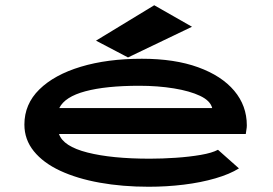

<svg xmlns="http://www.w3.org/2000/svg" viewBox="-20 -702 1040 732"><path d="M547 10Q447 10 360.5 -5.5Q274 -21 209.5 -51Q145 -81 109 -125.5Q73 -170 73 -227Q73 -305 130 -361Q187 -417 288 -447.5Q389 -478 521 -478Q646 -478 735.5 -445.5Q825 -413 873 -356Q921 -299 921 -224Q921 -216 919.5 -208Q918 -200 917 -191H205Q221 -144 313.5 -120.5Q406 -97 551 -97Q598 -97 650 -100.5Q702 -104 745.5 -111.5Q789 -119 811 -131L891 -60Q856 -38 801 -22Q746 -6 680.5 2Q615 10 547 10ZM206 -290H789Q782 -318 743 -336.5Q704 -355 643 -365Q582 -375 511 -375Q384 -375 305.5 -354Q227 -333 206 -290ZM468 -483 346 -547 568 -682 712 -600Z"/></svg>

Font: Inconsolata UltraExpanded ExtraBold
Style: Regular
Weight: 800
Width: 9
Monospace: yes
Designer: Raph Levien, Cyreal, Brenton Simpson
Foundry: Raph Levien, Cyreal, Google
Version: Version 3.001; ttfautohint (v1.8.2.53-6de2)